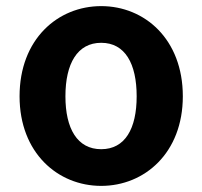

<svg xmlns="http://www.w3.org/2000/svg" viewBox="-20 -594 662 628"><path d="M311 14C453 14 578 -94 578 -279C578 -466 453 -574 311 -574C169 -574 44 -466 44 -279C44 -94 169 14 311 14ZM311 -106C233 -106 194 -173 194 -279C194 -386 233 -454 311 -454C389 -454 427 -386 427 -279C427 -173 389 -106 311 -106Z"/></svg>

Font: Noto Sans T Chinese Bold
Style: Bold
Weight: 700
Designer: Ryoko NISHIZUKA (kana & ideographs); Paul D. Hunt (Latin, Greek & Cyrillic); Wenlong ZHANG (bopomofo); Sandoll Communica
Foundry: Adobe Systems Incorporated
Version: Version 1.000;PS 1;hotconv 1.0.78;makeotf.lib2.5.61930